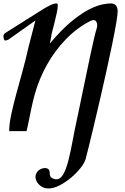

<svg xmlns="http://www.w3.org/2000/svg" viewBox="-21 -760 727 1113"><path d="M259.3 332.5Q231.9 332.5 211.2 315.4Q190.4 298.3 185.5 274.7Q180.7 251 199.2 231.4Q210 220.2 225.8 216.1Q241.7 211.9 254.4 217.3Q267.1 222.7 267.1 241.2Q267.1 265.1 280.3 272.2Q293.5 279.3 305.7 279.3Q330.1 279.3 346.9 248.3Q363.8 217.3 376.5 166.3Q389.2 115.2 400.4 54.2Q411.6 -6.8 424.8 -66.9Q428.7 -84.5 437 -125Q445.3 -165.5 456.5 -219Q467.8 -272.5 479.7 -330.3Q491.7 -388.2 502.9 -440.9Q514.2 -493.7 523.2 -532.7Q532.2 -571.8 537.1 -586.9Q542.5 -601.6 542.5 -613.8Q542.5 -626.5 536.9 -635Q531.2 -643.6 520.5 -643.6Q514.2 -643.6 504.4 -639.2Q425.3 -599.1 361.1 -532.7Q296.9 -466.3 251.2 -384.5Q205.6 -302.7 181.2 -215.8Q171.4 -181.2 162.6 -140.4Q153.8 -99.6 146.5 -62Q139.2 -24.4 132.8 0H32.2Q32.2 -38.6 43.5 -92.8Q54.7 -147 72.3 -211.4Q89.8 -275.9 109.1 -345.7Q128.4 -415.5 144 -485.8L184.1 -641.1L26.9 -529.8L12.2 -524.9Q4.4 -524.9 1.7 -532.7Q-1 -540.5 -1 -549.8Q-1 -554.7 1.2 -559.8Q3.4 -564.9 11.2 -569.8L221.2 -702.1Q229.5 -707.5 245.1 -716.6Q260.7 -725.6 277.3 -732.9Q293.9 -740.2 304.2 -740.2Q314 -740.2 314 -731Q314 -712.9 308.1 -685.1Q302.2 -657.2 294.9 -628.4Q287.6 -599.6 281.7 -577.4Q275.9 -555.2 275.9 -547.9L268.1 -507.8Q338.4 -591.3 396.5 -638.4Q454.6 -685.5 499.3 -707.3Q543.9 -729 574.5 -734.6Q605 -740.2 620.1 -740.2Q642.6 -740.2 651.9 -727.1Q661.1 -713.9 661.1 -694.8Q661.1 -675.3 652.6 -625Q644 -574.7 629.4 -503.9Q614.7 -433.1 596.9 -352.3Q579.1 -271.5 560.3 -190.2Q541.5 -108.9 524.4 -37.1Q507.3 34.7 494.4 86.9Q481.4 139.2 475.6 161.1Q469.2 184.1 446.3 213.4Q423.3 242.7 391.1 269.8Q358.9 296.9 324.2 314.7Q289.6 332.5 259.3 332.5Z"/></svg>

Font: Norican
Style: Regular
Weight: 400
Designer: Vernon Adams
Foundry: Vernon Adams
Version: Version 1.100; ttfautohint (v1.8.4.7-5d5b);gftools[0.9.33]